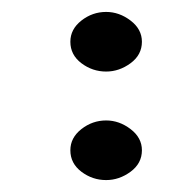

<svg xmlns="http://www.w3.org/2000/svg" viewBox="-20 -408 289 322"><path d="M158 -106Q135 -106 116.5 -120Q98 -134 98 -156Q98 -177 116.5 -191.5Q135 -206 158 -206Q180 -206 199 -191.5Q218 -177 218 -156Q218 -134 199 -120Q180 -106 158 -106ZM158 -288Q135 -288 116.5 -302Q98 -316 98 -338Q98 -359 116.5 -373.5Q135 -388 158 -388Q180 -388 199 -373.5Q218 -359 218 -338Q218 -316 199 -302Q180 -288 158 -288Z"/></svg>

Font: Ekushey Buriganga
Style: Regular
Weight: 400
Designer: Al Mamun Sumon
Foundry: Al Mamun Sumon
Version: Version 1.0